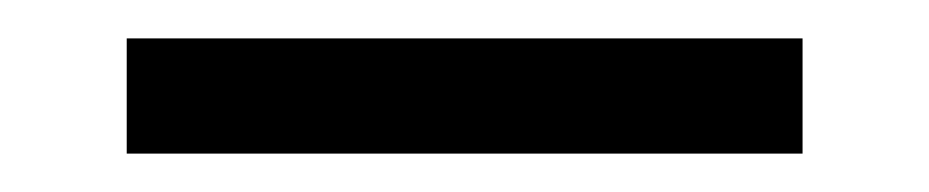

<svg xmlns="http://www.w3.org/2000/svg" viewBox="-20 -740 484 100"><path d="M46 -660V-720H398V-660Z"/></svg>

Font: Big Shoulders Text
Style: Bold
Weight: 700
Designer: Patric King
Foundry: XO Type Co
Version: Version 1.000; ttfautohint (v1.8.2)